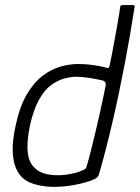

<svg xmlns="http://www.w3.org/2000/svg" viewBox="-20 -724 548 753"><path d="M41 -230Q57 -306 85 -353.5Q113 -401 147.5 -427Q182 -453 218 -463Q254 -473 287 -473Q317 -473 344 -469Q371 -465 388 -461Q400 -457 404 -457.5Q408 -458 410 -467Q414 -485 419 -511.5Q424 -538 429.5 -568Q435 -598 440 -626Q445 -654 448 -673Q451 -692 451 -695Q452 -701 454.5 -702.5Q457 -704 460 -704H502Q505 -704 506.5 -703Q508 -702 508 -698Q500 -646 490.5 -590.5Q481 -535 470 -477.5Q459 -420 447 -362.5Q435 -305 422 -249Q409 -193 395.5 -140.5Q382 -88 368 -40Q366 -34 361.5 -29Q357 -24 343 -18Q315 -7 273 1Q231 9 188 9Q147 8 112.5 -2.5Q78 -13 59 -37Q36 -65 31 -113.5Q26 -162 41 -230ZM97 -230Q84 -164 89 -124.5Q94 -85 115 -67Q133 -47 166 -40.5Q199 -34 236 -38.5Q273 -43 302 -55Q309 -58 313.5 -61Q318 -64 319 -69Q327 -95 336 -131Q345 -167 354.5 -206.5Q364 -246 372 -282.5Q380 -319 386 -347Q392 -375 394 -387Q396 -397 392.5 -401.5Q389 -406 384 -408Q359 -414 330 -418.5Q301 -423 279 -423Q258 -423 232 -416Q206 -409 180 -390Q154 -371 132.5 -332Q111 -293 97 -230Z"/></svg>

Font: Glory Thin Light
Style: Italic
Weight: 300
Italic angle: -12°
Version: Version 1.011